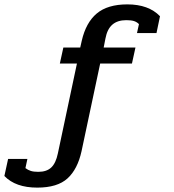

<svg xmlns="http://www.w3.org/2000/svg" viewBox="-181 -697 793 876"><path d="M-161 106 -144 28H-56L-65 70Q-53 79 -40 83Q-27 87 -6 87Q32 87 53 67Q74 47 83 3L170 -407H92L108 -480H185L192 -511Q211 -594 260.5 -635.5Q310 -677 400 -677Q497 -677 549 -623L533 -546H444L453 -587Q443 -597 430 -601Q417 -605 395 -605Q355 -605 331.5 -584.5Q308 -564 300 -521L292 -480H437L421 -407H276L191 -7Q173 75 127 117Q81 159 -11 159Q-110 159 -161 106Z"/></svg>

Font: Pridi
Style: Regular
Weight: 400
Designer: Katatrad Team
Foundry: CadsonDemak
Version: Version 1.001